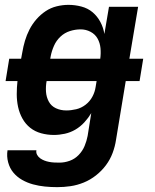

<svg xmlns="http://www.w3.org/2000/svg" viewBox="-20 -548 640 791"><path d="M216 223Q190 223 165 220.5Q140 218 116 211.5Q92 205 71 193Q50 181 35 163Q20 145 13.5 120.5Q7 96 11 71H130Q128 81 133 90Q138 99 146 104.5Q154 110 163 113.5Q172 117 182.5 119Q193 121 203.5 121.5Q214 122 225 122Q246 122 267 114.5Q288 107 304 90.5Q320 74 328.5 53.5Q337 33 341 12L356 -82Q344 -62 327.5 -44Q311 -26 290.5 -14Q270 -2 247 3Q224 8 202 8Q175 8 149.5 1Q124 -6 104.5 -21.5Q85 -37 72.5 -59.5Q60 -82 54.5 -107.5Q49 -133 49 -160Q49 -187 52 -214H3L18 -306H67L72 -333Q76 -357 83 -380.5Q90 -404 101.5 -426.5Q113 -449 130 -468.5Q147 -488 168 -502Q189 -516 213.5 -522Q238 -528 262 -528Q289 -528 315.5 -521Q342 -514 361.5 -497.5Q381 -481 393.5 -457.5Q406 -434 410 -408L429 -520H549L513 -306H570L555 -214H498L458 28Q454 55 444 82Q434 109 416.5 132.5Q399 156 375.5 174.5Q352 193 325 204Q298 215 270.5 219Q243 223 216 223ZM187 -306H393Q396 -328 394 -349.5Q392 -371 382 -389Q372 -407 353 -417Q334 -427 312 -427Q290 -427 268 -420Q246 -413 229 -397Q212 -381 202.5 -359.5Q193 -338 189 -317ZM253 -93Q273 -93 294 -98Q315 -103 332.5 -116.5Q350 -130 360.5 -149.5Q371 -169 374 -190L378 -214H172Q168 -192 169.5 -170Q171 -148 181 -129.5Q191 -111 210.5 -102Q230 -93 253 -93Z"/></svg>

Font: Iosevka Extended
Style: Bold Italic
Weight: 700
Width: 7
Italic angle: -9°
Monospace: yes
Designer: Belleve Invis
Foundry: Belleve Invis
Version: Version 32.5.0; ttfautohint (v1.8.4)